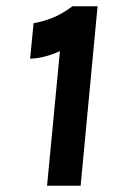

<svg xmlns="http://www.w3.org/2000/svg" viewBox="-20 -592 360 612"><path d="M291 -572 237 0H130L171 -429Q120 -406 76 -405L87 -518Q117 -523 147 -535Q177 -547 211 -572Z"/></svg>

Font: Karla Tamil Inclined
Style: Bold
Weight: 700
Designer: Jonathan Pinhorn
Foundry: Jonathan Pinhorn
Version: Version 1.001